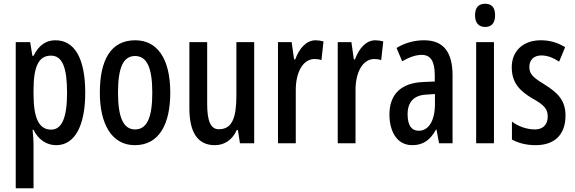

<svg xmlns="http://www.w3.org/2000/svg" viewBox="-20 -765 3069 1025"><path d="M276 -550C228 -550 189 -527 159 -467H153L141 -540H64V240H159V3C159 -15 157 -39 154 -72H159C185 -19 229 10 280 10C379 10 435 -93 435 -270C435 -454 378 -550 276 -550ZM252 -468C314 -468 338 -402 338 -269C338 -136 310 -73 253 -73C189 -73 159 -132 159 -263V-286C159 -412 188 -468 252 -468Z M889 -270C889 -453 819 -550 702 -550C571 -550 513 -444 513 -270C513 -107 574 10 700 10C833 10 889 -108 889 -270ZM610 -270C610 -402 637 -466 701 -466C765 -466 793 -402 793 -270C793 -138 765 -74 701 -74C638 -74 610 -140 610 -270Z M1337 -540H1242V-256C1242 -135 1219 -75 1148 -75C1105 -75 1086 -118 1086 -210V-540H991V-188C991 -66 1030 10 1127 10C1179 10 1221 -19 1244 -71H1250L1261 0H1337Z M1665 -550C1615 -550 1578 -507 1556 -448H1550L1537 -540H1464V0H1559V-280C1558 -379 1597 -450 1660 -450C1672 -450 1686 -448 1696 -444L1707 -544C1691 -548 1678 -550 1665 -550Z M1984 -550C1934 -550 1897 -507 1875 -448H1869L1856 -540H1783V0H1878V-280C1877 -379 1916 -450 1979 -450C1991 -450 2005 -448 2015 -444L2026 -544C2010 -548 1997 -550 1984 -550Z M2244 -550C2192 -550 2141 -536 2097 -509L2127 -438C2168 -461 2200 -472 2232 -472C2280 -472 2301 -436 2301 -363V-330L2237 -327C2123 -322 2059 -263 2059 -154C2059 -68 2096 10 2181 10C2239 10 2278 -18 2308 -74H2310L2324 0H2396V-362C2396 -484 2350 -550 2244 -550ZM2257 -260 2302 -263V-210C2302 -120 2268 -67 2216 -67C2178 -67 2156 -94 2156 -155C2156 -220 2189 -257 2257 -260Z M2570 -745C2534 -745 2516 -724 2516 -683C2516 -643 2536 -621 2570 -621C2605 -621 2623 -643 2623 -683C2623 -723 2607 -745 2570 -745ZM2617 -540H2522V0H2617Z M2999 -149C2999 -233 2952 -273 2887 -314C2823 -353 2806 -371 2806 -408C2806 -445 2830 -469 2870 -469C2906 -469 2935 -455 2965 -436L2997 -513C2956 -538 2915 -550 2867 -550C2774 -550 2712 -494 2712 -406C2712 -323 2754 -280 2823 -239C2889 -203 2904 -180 2904 -143C2904 -100 2879 -74 2836 -74C2790 -74 2744 -92 2713 -116V-20C2746 -2 2788 10 2839 10C2939 10 2999 -44 2999 -149Z"/></svg>

Font: Noto Sans Sinhala UI ExtraCondensed Medium
Style: Regular
Weight: 500
Width: 2
Designer: Jelle Bosma - Monotype Design Team
Foundry: Monotype Imaging Inc.
Version: Version 2.006